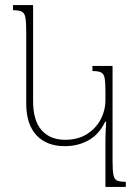

<svg xmlns="http://www.w3.org/2000/svg" viewBox="-20 -734 550 754"><path d="M394 0V-183Q394 -202 395 -220Q396 -238 397 -256H393Q369 -206 327.5 -183Q286 -160 235 -160Q163 -160 123 -203Q83 -246 83 -328V-608Q83 -646 80 -664Q77 -682 66 -688Q55 -694 31 -694V-714H110V-337Q110 -260 143.5 -222.5Q177 -185 236 -185Q286 -185 321.5 -207.5Q357 -230 375.5 -265.5Q394 -301 394 -341V-377Q394 -410 391 -427Q388 -444 377 -449.5Q366 -455 343 -455V-475H422V-100Q422 -64 425.5 -47Q429 -30 439.5 -25Q450 -20 474 -20V0Z"/></svg>

Font: Noto Serif Armenian Condensed Thin
Style: Regular
Weight: 100
Width: 3
Designer: Monotype Design Team
Foundry: Monotype Imaging Inc.
Version: Version 2.008; ttfautohint (v1.8.4.7-5d5b)